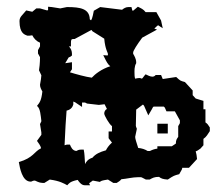

<svg xmlns="http://www.w3.org/2000/svg" viewBox="-20 -549 660 571"><path d="M479 -181V-152H448V-181ZM515 -191 500 -218H475C470 -229 471 -229 467 -232H437C434 -230 435 -230 431 -223L421 -206L413 -224C409 -234 408 -236 405 -238L385 -223L384 -175C384 -173 385 -171 387 -166L382 -142C382 -136 386 -125 391 -109C402 -108 411 -105 419 -100H426C434 -104 440 -106 448 -107V-114H491L503 -122C503 -133 506 -136 510 -142V-174C515 -182 515 -182 515 -186ZM290 -211C290 -216 292 -222 298 -225L291 -239L274 -237L239 -241L233 -244H224V-231L209 -241C205 -244 202 -246 198 -247V-238C196 -232 192 -223 178 -220L175 -177L172 -117C177 -119 180 -119 181 -119H188C191 -112 195 -101 207 -100C210 -102 215 -104 220 -104H229C232 -88 231 -87 233 -61C236 -68 242 -76 255 -80C264 -91 277 -97 295 -102C298 -108 303 -116 313 -125C307 -132 304 -137 303 -138V-158H313V-174C305 -179 290 -206 290 -211ZM107 -5C91 -6 88 -12 82 -12C80 -12 77 -11 73 -9H69C46 -11 39 -49 36 -67C80 -80 81 -98 102 -108C101 -116 94 -124 90 -130L103 -148V-155L99 -180C101 -185 103 -187 103 -189C101 -205 100 -227 90 -234C98 -244 103 -250 106 -277C102 -284 99 -290 99 -297C101 -308 103 -320 103 -325L96 -340C97 -344 99 -363 99 -379L93 -390V-400L99 -411V-422C89 -426 81 -434 76 -444L68 -443H61C54 -446 38 -449 38 -486C38 -499 46 -503 58 -518L76 -514L88 -524H99L120 -518C121 -519 122 -518 123 -519V-529L134 -528C150 -526 156 -524 159 -524L179 -528H180C219 -528 246 -523 247 -492C247 -491 251 -488 251 -489C255 -494 258 -512 259 -517L278 -528L343 -520C348 -524 354 -528 362 -528H371C373 -521 373 -517 375 -517C377 -517 381 -522 390 -529C400 -524 406 -522 413 -513H445L459 -488L464 -465L450 -474C446 -471 442 -467 439 -464L447 -461L403 -437C388 -417 376 -398 376 -393V-389C379 -384 385 -374 385 -364V-361C379 -351 380 -337 380 -332C380 -327 380 -320 382 -315C385 -316 392 -317 394 -317C399 -317 401 -315 402 -315C405 -317 408 -323 413 -328C419 -325 427 -321 433 -321C436 -321 440 -322 443 -326H459L464 -314L504 -320C517 -308 516 -309 530 -305L553 -280V-266L562 -256L585 -249V-224H591V-185C597 -181 599 -178 604 -170V-159C598 -150 594 -142 585 -136V-117L576 -107C569 -102 566 -100 562 -99C564 -92 565 -87 566 -76L542 -50H522C521 -44 522 -47 513 -31C498 -27 497 -27 479 -15C465 -16 459 -18 453 -23C439 -23 434 -20 425 -15H414C405 -19 402 -22 399 -22H390C375 -22 355 -17 341 -16C337 -11 332 -8 327 -5H317L301 -15C281 -12 281 -11 277 -8L256 -12L245 -4L248 2H233C228 2 221 1 211 -14C187 -9 185 -3 180 2C171 -3 158 -11 128 -15L112 -5ZM191 -421V-411H185C191 -405 194 -397 194 -389V-384C191 -381 189 -380 184 -378L174 -361L194 -364V-343L188 -334C204 -329 236 -320 253 -318C262 -328 282 -344 308 -352C301 -357 296 -367 293 -373L287 -385L300 -384C301 -385 301 -387 301 -388C301 -393 293 -401 290 -434L255 -456L252 -460L202 -433H199C192 -433 191 -431 191 -421ZM255 -12ZM381 -314H380Z"/></svg>

Font: GNUTypewriter
Style: Standard
Weight: 400
Version: Version 001.000